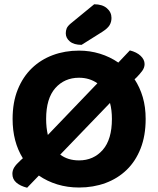

<svg xmlns="http://www.w3.org/2000/svg" viewBox="-20 -861 740 899"><path d="M350 17Q296 17 248.5 2.5Q201 -12 162 -39L107 18Q75 10 56.5 -6Q38 -22 38 -47Q38 -63 46.5 -77Q55 -91 77 -111L87 -120Q39 -197 39 -304Q39 -382 63 -441.5Q87 -501 129 -541.5Q171 -582 227.5 -603Q284 -624 350 -624Q401 -624 448 -609.5Q495 -595 534 -568L588 -625Q620 -617 638.5 -599.5Q657 -582 657 -561Q657 -544 645.5 -528.5Q634 -513 617 -496L610 -490Q635 -452 648.5 -406Q662 -360 662 -304Q662 -226 638.5 -166Q615 -106 573 -65.5Q531 -25 474 -4Q417 17 350 17ZM495 -379 262 -137Q298 -110 350 -110Q418 -110 461 -159Q504 -208 504 -304Q504 -346 495 -379ZM204 -229 436 -471Q399 -497 350 -497Q282 -497 239 -448.5Q196 -400 196 -304Q196 -264 204 -229ZM421 -841Q459 -841 480.5 -822.5Q502 -804 502 -777Q502 -758 493 -743Q484 -728 459 -712L362 -651Q326 -651 307 -667Q288 -683 288 -705Q288 -717 292 -727.5Q296 -738 310 -750Z"/></svg>

Font: Baloo 2 Latin
Style: Bold
Weight: 400
Designer: Sarang Kulkarni and Ek Type
Foundry: Ek Type
Version: Version 1.001